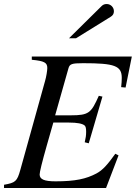

<svg xmlns="http://www.w3.org/2000/svg" viewBox="-21 -934 675 954"><path d="M634 -653H137V-637C199 -631 214 -623 214 -596C214 -584 209 -552 203 -532L80 -90C64 -32 55 -26 -1 -16V0H506L568 -162L552 -170C514 -117 490 -89 458 -72C407 -45 353 -33 255 -33C199 -33 176 -43 176 -67C176 -79 187 -125 212 -213L244 -325H322C362 -325 389 -320 400 -310C405 -305 407 -296 407 -279C407 -261 405 -249 400 -227L420 -222L488 -454L470 -458C432 -373 421 -361 331 -361H253L319 -594C325 -616 335 -620 392 -620C549 -620 584 -607 584 -547C584 -534 583 -518 581 -501L603 -499ZM322 -744H357L528 -850C540 -857 545 -866 545 -878C545 -898 529 -914 509 -914C499 -914 491 -911 484 -904Z"/></svg>

Font: XITS
Style: Italic
Weight: 400
Italic angle: -16.33°
Designer: MicroPress Inc., with final additions and corrections provided by Coen Hoffman, Elsevier (retired)
Version: Version 1.107